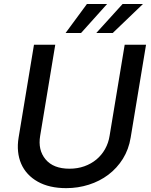

<svg xmlns="http://www.w3.org/2000/svg" viewBox="-20 -958 778 990"><path d="M76 -248.9 155.2 -727.3H264.9L187.1 -257.8Q174.7 -184.3 215.2 -136Q255.3 -88.1 338.4 -88.1Q379.6 -88.1 415 -100.7Q450.3 -113.3 477.3 -135.8Q504.3 -158.4 521.8 -189.6Q539.4 -220.9 545.1 -257.8L622.9 -727.3H733L653.8 -248.9Q643.8 -187.5 613.5 -139Q583.1 -90.6 538.5 -57Q494 -23.4 438 -5.7Q382.1 12.1 321.4 12.1Q234 12.1 174.7 -21.3Q144.9 -38 123.4 -61.3Q101.9 -84.5 89.3 -113.5Q76.7 -142.4 73.2 -176.5Q69.6 -210.6 76 -248.9ZM612.2 -937.5H717.3L561.4 -788H476.6ZM428.3 -937.5H532.3L398.1 -788H318.2Z"/></svg>

Font: Inter P Medium
Style: Italic
Weight: 500
Italic angle: 9.39999°
Designer: Rasmus Andersson
Foundry: rsms
Version: Version 3.018;git-588b23468